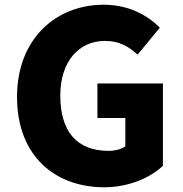

<svg xmlns="http://www.w3.org/2000/svg" viewBox="-20 -778 773 812"><path d="M421 14C525 14 617 -27 669 -77V-425H392V-279H510V-159C494 -147 466 -140 440 -140C301 -140 235 -226 235 -374C235 -519 314 -605 424 -605C486 -605 525 -580 562 -547L656 -661C605 -712 527 -758 418 -758C219 -758 52 -616 52 -368C52 -116 215 14 421 14Z"/></svg>

Font: Noto Sans CJK TC Black
Style: Regular
Weight: 900
Designer: Ryoko NISHIZUKA 西塚涼子 (kana, bopomofo & ideographs); Paul D. Hunt (Latin, Greek & Cyrillic); Sandoll Communications 산돌커뮤니
Foundry: Adobe
Version: Version 2.004;hotconv 1.0.118;makeotfexe 2.5.65603